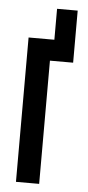

<svg xmlns="http://www.w3.org/2000/svg" viewBox="-51 -711 342 742"><g transform="rotate(5 120.0 -340.0)"><path d="M40 0V-560H140V-680H220V-478H130V0Z"/></g></svg>

Font: Tektur Condensed
Style: Regular
Weight: 400
Width: 3
Designer: Adam Jagosz
Foundry: Adam Jagosz
Version: Version 1.005;gftools[0.9.30]